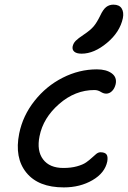

<svg xmlns="http://www.w3.org/2000/svg" viewBox="-20 -814 553 830"><path d="M333 -582Q311.5 -582 301.5 -590.3Q291.5 -598.6 293.9 -612.8Q296.9 -627 307.1 -637.5Q317.4 -647.9 341.8 -664.1Q371.1 -683.6 385 -700.2Q398.9 -716.8 413.1 -746.1Q425.8 -773.4 439.2 -783.7Q452.6 -793.9 470.2 -793.9Q495.6 -793.9 505.9 -777.6Q516.1 -761.2 511.2 -735.8Q498.5 -675.3 442.6 -628.7Q386.7 -582 333 -582ZM255.9 -3.9Q145.5 -3.9 93.8 -67.9Q42 -131.8 63 -236.8Q78.6 -314 129.2 -377.9Q179.7 -441.9 251 -478Q322.3 -514.2 398.9 -514.2Q439.5 -514.2 462.9 -497.1Q486.3 -480 480 -450.2Q475.6 -431.6 464.4 -420.4Q453.1 -409.2 439 -409.2Q427.7 -409.2 415.3 -417Q402.8 -424.8 388.2 -424.8Q304.7 -424.8 235.6 -364.5Q166.5 -304.2 150.9 -225.1Q138.2 -162.1 166.3 -125Q194.3 -87.9 253.9 -87.9Q287.1 -87.9 312.7 -95Q338.4 -102.1 352.5 -112.1Q366.7 -122.1 377 -131.8Q387.2 -141.6 396.2 -148.7Q405.3 -155.8 414.1 -155.8Q433.1 -155.8 440.2 -146.7Q447.3 -137.7 443.8 -116.2Q433.6 -66.4 379.9 -35.2Q326.2 -3.9 255.9 -3.9Z"/></svg>

Font: Shantell Sans Bouncy
Style: Italic
Weight: 400
Italic angle: -11.31°
Designer: Stephen Nixon, Anya Danilova, Shantell Martin
Foundry: Arrow Type
Version: Version 1.006;[9816181b4]